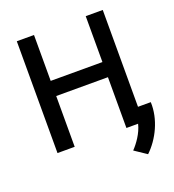

<svg xmlns="http://www.w3.org/2000/svg" viewBox="-158 -823 1038 1144"><g transform="rotate(-20 361.5 -251.0)"><path d="M516 -410V-701H624V-87H705C710 22 655 132 584 199L508 148C537 118 577 64 590 8H516V-314H188V8H79V-701H188V-410Z"/></g></svg>

Font: Repo Medium
Style: Regular
Weight: 500
Designer: Stefan Peev
Foundry: Context Ltd
Version: Version 1.502